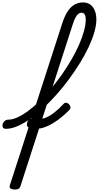

<svg xmlns="http://www.w3.org/2000/svg" viewBox="-196 -1039 810 1574"><path d="M-77 515Q-94 515 -107.5 508Q-121 501 -116 482L315 -850Q335 -910 359.5 -947Q384 -984 415.5 -1001.5Q447 -1019 485 -1019Q536 -1019 565 -981Q594 -943 594 -879Q594 -833 577.5 -775.5Q561 -718 531 -654Q501 -590 460 -523.5Q419 -457 370.5 -391Q322 -325 268.5 -265Q215 -205 160.5 -153.5Q106 -102 51.5 -64Q-3 -26 -53.5 -4.5Q-104 17 -147 17Q-166 17 -172 5.5Q-178 -6 -174.5 -20.5Q-171 -35 -158.5 -46.5Q-146 -58 -128 -58Q-93 -58 -51 -77.5Q-9 -97 37.5 -131.5Q84 -166 131 -212.5Q178 -259 224 -314Q270 -369 312 -429Q354 -489 389.5 -550Q425 -611 451 -670Q477 -729 492 -782.5Q507 -836 507 -879Q507 -905 498.5 -920Q490 -935 470 -935Q459 -935 447 -926Q435 -917 423.5 -896.5Q412 -876 400 -838L-29 489Q-33 502 -43.5 508.5Q-54 515 -77 515ZM101 17Q84 17 67.5 13.5Q51 10 39 6Q27 1 25 -12.5Q23 -26 28.5 -39.5Q34 -53 45.5 -61.5Q57 -70 73 -65Q79 -64 84.5 -63Q90 -62 97 -61.5Q104 -61 111 -61Q145 -61 179 -74.5Q213 -88 249.5 -116.5Q286 -145 327 -189Q337 -199 349 -196.5Q361 -194 370 -184Q379 -174 381.5 -161.5Q384 -149 374 -139Q325 -89 277 -54.5Q229 -20 184.5 -1.5Q140 17 101 17Z"/></svg>

Font: Playwrite BE VLG
Style: Regular
Weight: 400
Designer: Veronika Burian, José Scaglione
Foundry: TypeTogether
Version: Version 1.002